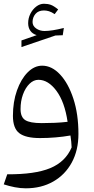

<svg xmlns="http://www.w3.org/2000/svg" viewBox="-20 -729 503 1022"><path d="M117.2 273.4Q88.9 273.4 58.8 267.6Q28.8 261.7 0 252.4L18.6 198.7Q166 199.7 247.3 166Q328.6 132.3 361.3 55.7Q360.8 38.6 359.1 24.2Q357.4 9.8 355 -7.8Q316.9 -1 275.4 2.4Q233.9 5.9 192.9 5.9Q116.7 5.9 82.8 -20Q48.8 -45.9 48.8 -112.3Q48.8 -187 70.3 -247.6Q91.8 -308.1 127.2 -343.8Q162.6 -379.4 204.6 -379.4Q255.9 -379.4 299.8 -332.5Q343.8 -285.6 370.6 -203.6Q397.5 -121.6 397.5 -16.1Q397.5 70.8 362.1 136Q326.7 201.2 263.4 237.3Q200.2 273.4 117.2 273.4ZM339.8 -80.6Q324.2 -186.5 280.5 -245.4Q236.8 -304.2 184.6 -304.2Q158.7 -304.2 137 -283Q115.2 -261.7 102.3 -226.3Q89.4 -190.9 89.4 -148.4Q89.4 -105.5 114.5 -89.6Q139.6 -73.7 202.1 -73.7Q233.9 -73.7 270.3 -75.2Q306.6 -76.7 339.8 -80.6ZM153.3 -611.8Q153.3 -590.8 172.6 -577.4Q191.9 -564 217.3 -564Q255.4 -564 319.8 -580.1L314 -541.5L274.9 -540L94.2 -478.5V-513.7L175.3 -542Q152.8 -548.8 141.4 -565.4Q129.9 -582 129.9 -605.5Q129.9 -632.3 141.8 -656Q153.8 -679.7 173.1 -694.3Q192.4 -709 213.9 -709Q233.9 -709 250 -703.4Q266.1 -697.8 289.6 -678.7L271 -653.8Q254.4 -665 240.7 -669.2Q227.1 -673.3 213.9 -673.3Q184.6 -673.3 168.9 -655Q153.3 -636.7 153.3 -611.8Z"/></svg>

Font: Pinar-FD Regular
Style: FD-Regular
Weight: 400
Designer: Amin Abedi
Version: Version 3.000